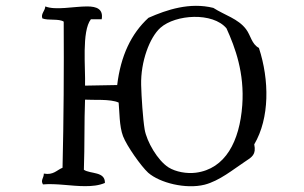

<svg xmlns="http://www.w3.org/2000/svg" viewBox="-20 -673 1040 657"><path d="M866 -509C841 -522 838 -552 822 -573C795 -609 749 -621 710 -646C630 -666 551 -640 488 -612C429 -558 393 -482 381 -382L271 -380C273 -440 259 -566 291 -607H328C334 -642 311 -651 278 -651C233 -651 170 -637 135 -651C134 -635 119 -626 125 -610C145 -602 181 -610 198 -599C199 -434 198 -265 194 -99C174 -91 163 -73 130 -79C130 -63 118 -57 127 -42C173 -46 224 -36 271 -36C295 -36 318 -38 339 -47C340 -87 290 -77 267 -92C270 -176 268 -255 271 -332C298 -330 358 -335 386 -322C389 -292 388 -241 401 -207C414 -173 463 -104 487 -82C527 -47 616 -25 680 -41C731 -54 779 -94 817 -119C843 -136 857 -144 850 -179C903 -269 902 -399 866 -509ZM809 -313C800 -189 751 -95 650 -82C619 -78 581 -85 557 -100C519 -124 482 -189 475 -230C469 -266 464 -342 463 -382C461 -462 492 -545 529 -578C581 -624 708 -632 755 -576C785 -510 817 -423 809 -313Z"/></svg>

Font: Yuji Syuku Std R
Style: Regular
Weight: 400
Designer: Kataoka Yuji
Foundry: Kinuta Font Factory
Version: Version 3.000;hotconv 1.0.111;makeotfexe 2.5.65597